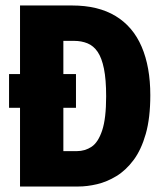

<svg xmlns="http://www.w3.org/2000/svg" viewBox="-20 -680 588 700"><path d="M13 -410H257V-287H13ZM123 0V-129H260Q290 -129 314 -145Q338 -161 352.5 -204.5Q367 -248 367 -329Q367 -390 359 -429.5Q351 -469 336 -491Q321 -513 299 -522Q277 -531 250 -531H123V-660H243Q338 -660 401.5 -621.5Q465 -583 496.5 -509.5Q528 -436 528 -333Q528 -250 511.5 -192Q495 -134 467 -96.5Q439 -59 404.5 -38Q370 -17 334 -8.5Q298 0 265 0ZM53 0V-660H211V0Z"/></svg>

Font: Bricolage Grotesque 96pt ExtraBold SemiCondensed
Style: Regular
Weight: 800
Width: 4
Version: Version 1.001;gftools[0.9.33.dev8+g029e19f]